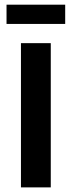

<svg xmlns="http://www.w3.org/2000/svg" viewBox="-20 -812 311 832"><path d="M70.8 0V-625H200V0ZM8.3 -708.3V-791.7H262.5V-708.3Z"/></svg>

Font: co2trust
Style: Bold
Weight: 700
Designer: Kristian Moeller
Foundry: Dicotype
Version: Version 1.000